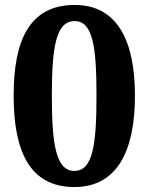

<svg xmlns="http://www.w3.org/2000/svg" viewBox="-20 -744 599 774"><path d="M280 10C453 10 524 -137 524 -358C524 -580 453 -724 281 -724C98 -724 35 -580 35 -359C35 -137 98 10 280 10ZM280 -55C206 -55 189 -160 189 -358C189 -556 206 -659 281 -659C354 -659 369 -556 369 -358C369 -160 354 -55 280 -55Z"/></svg>

Font: Noto Serif Malayalam
Style: Bold
Weight: 700
Designer: Indian type Foundry, Jelle Bosma, Monotype Design Team
Foundry: Monotype Imaging Inc.
Version: Version 2.104